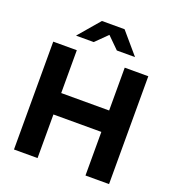

<svg xmlns="http://www.w3.org/2000/svg" viewBox="-160 -1045 1066 1171"><g transform="rotate(20 372.5 -460.0)"><path d="M64 0ZM64 0V-700H217V-422H528V-700H681V0H528V-283H217V0ZM447 -782 372 -856 297 -782H182L300 -920H447L565 -782Z"/></g></svg>

Font: Rosa Sans
Style: Bold
Weight: 700
Designer: Pentagram / MCKL
Foundry: Pentagram / MCKL
Version: Version 1.005;September 16, 2019;FontCreator 11.5.0.2425 64-